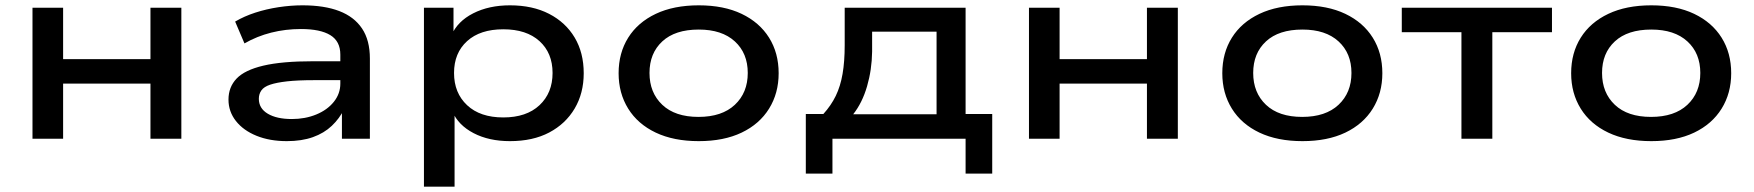

<svg xmlns="http://www.w3.org/2000/svg" viewBox="-20 -521 6586 721"><path d="M102 0V-492H217V-299H545V-492H661V0H545V-207H217V0Z M1057 9Q993 9 943.5 -11Q894 -31 866 -66.5Q838 -102 838 -147Q838 -194 868.5 -226Q899 -258 969 -274.5Q1039 -291 1156 -291H1276V-220H1160Q1098 -220 1058 -215.5Q1018 -211 994.5 -203Q971 -195 961.5 -181.5Q952 -168 952 -150Q952 -114 985.5 -94Q1019 -74 1076 -74Q1126 -74 1167.5 -91Q1209 -108 1233.5 -138.5Q1258 -169 1258 -207V-316Q1258 -366 1220.5 -389Q1183 -412 1110 -412Q1052 -412 998.5 -398.5Q945 -385 898 -358L863 -440Q897 -460 938.5 -473.5Q980 -487 1026 -494Q1072 -501 1116 -501Q1198 -501 1254 -479.5Q1310 -458 1339.5 -414Q1369 -370 1369 -301V0H1264V-110L1272 -111Q1255 -76 1226 -48.5Q1197 -21 1155 -6Q1113 9 1057 9Z M1572 180V-492H1683V-388H1675Q1698 -441 1757 -471Q1816 -501 1895 -501Q1980 -501 2042 -469Q2104 -437 2138 -380Q2172 -323 2172 -246Q2172 -171 2138 -113.5Q2104 -56 2042.5 -23.5Q1981 9 1895 9Q1816 9 1758.5 -21Q1701 -51 1679 -102H1687V180ZM1870 -80Q1957 -80 2006 -126Q2055 -172 2055 -247Q2055 -322 2006 -366.5Q1957 -411 1870 -411Q1783 -411 1734 -366.5Q1685 -322 1685 -247Q1685 -172 1734 -126Q1783 -80 1870 -80Z M2604 9Q2510 9 2442.5 -23Q2375 -55 2339 -113Q2303 -171 2303 -246Q2303 -322 2339 -379.5Q2375 -437 2442.5 -469Q2510 -501 2604 -501Q2698 -501 2765 -469Q2832 -437 2868 -379.5Q2904 -322 2904 -246Q2904 -171 2868 -113Q2832 -55 2765 -23Q2698 9 2604 9ZM2603 -82Q2691 -82 2739.5 -127.5Q2788 -173 2788 -247Q2788 -321 2739.5 -365.5Q2691 -410 2604 -410Q2515 -410 2467 -365.5Q2419 -321 2419 -247Q2419 -173 2467 -127.5Q2515 -82 2603 -82Z M3006 131V-93H3072Q3101 -125 3118.5 -161Q3136 -197 3144 -243.5Q3152 -290 3152 -351V-492H3606V-93H3706V131H3606V0H3106V131ZM3184 -92H3497V-402H3255V-327Q3254 -259 3236 -197Q3218 -135 3184 -92Z M3844 0V-492H3959V-299H4287V-492H4403V0H4287V-207H3959V0Z M4871 9Q4777 9 4709.5 -23Q4642 -55 4606 -113Q4570 -171 4570 -246Q4570 -322 4606 -379.5Q4642 -437 4709.5 -469Q4777 -501 4871 -501Q4965 -501 5032 -469Q5099 -437 5135 -379.5Q5171 -322 5171 -246Q5171 -171 5135 -113Q5099 -55 5032 -23Q4965 9 4871 9ZM4870 -82Q4958 -82 5006.5 -127.5Q5055 -173 5055 -247Q5055 -321 5006.5 -365.5Q4958 -410 4871 -410Q4782 -410 4734 -365.5Q4686 -321 4686 -247Q4686 -173 4734 -127.5Q4782 -82 4870 -82Z M5468 0V-400H5244V-492H5808V-400H5584V0Z M6181 9Q6087 9 6019.5 -23Q5952 -55 5916 -113Q5880 -171 5880 -246Q5880 -322 5916 -379.5Q5952 -437 6019.5 -469Q6087 -501 6181 -501Q6275 -501 6342 -469Q6409 -437 6445 -379.5Q6481 -322 6481 -246Q6481 -171 6445 -113Q6409 -55 6342 -23Q6275 9 6181 9ZM6180 -82Q6268 -82 6316.5 -127.5Q6365 -173 6365 -247Q6365 -321 6316.5 -365.5Q6268 -410 6181 -410Q6092 -410 6044 -365.5Q5996 -321 5996 -247Q5996 -173 6044 -127.5Q6092 -82 6180 -82Z"/></svg>

Font: Nunito Sans 10pt Expanded SemiBold
Style: Regular
Weight: 600
Width: 7
Designer: Vernon Adams
Foundry: Vernon Adams
Version: Version 3.101;gftools[0.9.27]